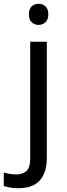

<svg xmlns="http://www.w3.org/2000/svg" viewBox="-75 -757 353 1017"><path d="M22 240Q-3 240 -22 236.5Q-41 233 -55 228V157Q-40 161 -24 164Q-8 167 11 167Q43 167 64 149.5Q85 132 85 83V-536H173V80Q173 130 157 166Q141 202 108 221Q75 240 22 240ZM78 -681Q78 -710 93 -723.5Q108 -737 130 -737Q150 -737 165.5 -723.5Q181 -710 181 -681Q181 -653 165.5 -639Q150 -625 130 -625Q108 -625 93 -639Q78 -653 78 -681Z"/></svg>

Font: utamil15
Style: Book
Weight: 400
Designer: Jelle Bosma - Monotype Design Team
Foundry: Monotype Imaging Inc.
Version: Version 2.003